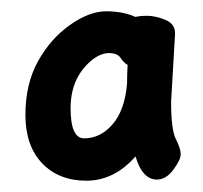

<svg xmlns="http://www.w3.org/2000/svg" viewBox="-20 -778 360 340"><path d="M220 -501Q182 -458 133 -458Q84 -458 54.5 -489Q25 -520 25 -574.5Q25 -629 47 -669Q69 -709 103.5 -733.5Q138 -758 168 -758Q198 -758 220 -748Q227 -750 241 -750Q255 -750 272.5 -743Q290 -736 290 -719V-718L283 -598Q283 -548 291.5 -531.5Q300 -515 300 -505Q300 -495 287 -477.5Q274 -460 258 -460Q232 -460 220 -501ZM205 -630Q205 -647 206 -663Q199 -667 193.5 -675.5Q188 -684 173 -684Q158 -684 142 -671Q105 -640 105 -586.5Q105 -533 129 -533Q158 -533 179.5 -558Q201 -583 205 -630Z"/></svg>

Font: LXGW ZhenKai
Style: Regular
Weight: 400
Designer: LXGW / Fontworks Inc.
Foundry: LXGW / Fontworks Inc.
Version: Version 0.800;June 8, 2025